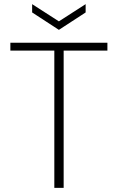

<svg xmlns="http://www.w3.org/2000/svg" viewBox="-20 -906 569 926"><path d="M242 0V-662H30V-700H498V-662H287V0ZM264 -762 135 -846V-886L264 -803L393 -886V-846Z"/></svg>

Font: DM Sans 18pt ExtraLight
Style: Regular
Weight: 250
Designer: Colophon Foundry, Jonny Pinhorn
Foundry: Colophon Foundry
Version: Version 4.004;gftools[0.9.30]